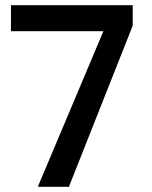

<svg xmlns="http://www.w3.org/2000/svg" viewBox="-20 -720 585 740"><path d="M125.7 0 378.5 -599.7H22.2V-700H491.5V-621.1L245.6 0Z"/></svg>

Font: REM Medium
Style: Regular
Weight: 500
Designer: Octavio Pardo
Foundry: Ashler Design
Version: Version 1.005;gftools[0.9.28]